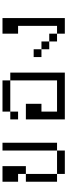

<svg xmlns="http://www.w3.org/2000/svg" viewBox="480 -1020 540 1540"><g transform="rotate(-90 750.0 -250.0)"><path d="M125 -62.5V0H312.5V-62.5ZM125 -62.5Q125 -62.5 125 -312.5H62.5Q62.5 -312.5 62.5 -62.5ZM312.5 -62.5H375V-500H312.5ZM125 -312.5H187.5V-500H62.5Q62.5 -500 62.5 -375H125Z M562.5 -312.5V0H937.5V-437.5H875Q875 -437.5 875 -62.5H625Q625 -62.5 625 -187.5H687.5Q687.5 -187.5 687.5 -312.5ZM625 -437.5H562.5V-375H625ZM625 -437.5H875V-500H625Z M1250 -62.5V0H1375Q1375 0 1375 -500H1250Q1250 -500 1250 -375H1312.5V-62.5ZM1250 -62.5V-125H1187.5V-62.5ZM1187.5 -125V-187.5H1125V-125ZM1125 -187.5V-250H1062.5V-187.5Z"/></g></svg>

Font: BFUnifontExMono
Style: Regular
Weight: 500
Version: Version 15.0.06